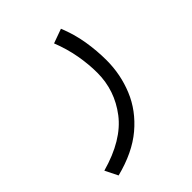

<svg xmlns="http://www.w3.org/2000/svg" viewBox="-149 -304 646 646"><g transform="rotate(-45 173.5 19.0)"><path d="M250.5 -224.1Q269 -178.7 276.6 -132.3Q284.2 -85.9 284.2 -40.5Q284.2 26.9 259 87.9Q233.9 148.9 179.7 194.6Q125.5 240.2 38.6 262.2L16.1 216.8Q129.9 185.1 181.2 117.9Q232.4 50.8 232.4 -32.7Q232.4 -73.2 224.6 -117.2Q216.8 -161.1 199.2 -205.6Z"/></g></svg>

Font: Vazir Thin WOL
Style: Thin-WOL
Weight: 100
Designer: Saber Rastikerdar
Foundry: Saber Rastikerdar
Version: Version 30.0.0